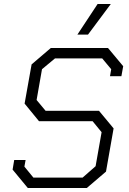

<svg xmlns="http://www.w3.org/2000/svg" viewBox="-20 -940 645 960"><path d="M43 -92 51 -140H108L102 -107L147 -52H393L458 -109L488 -279L443 -334H175L103 -422L138 -618L234 -700H520L596 -609L587 -559H530L536 -594L491 -648H255L190 -594L163 -440L208 -386H475L548 -298L510 -82L414 0H119ZM468 -920H534L420 -767H367Z"/></svg>

Font: Chakra Petch Light
Style: Italic
Weight: 300
Italic angle: -10°
Designer: Katatrad Aksorn Co.,Ltd.
Foundry: Cadson Demak Co.,Ltd.
Version: Version 1.000; ttfautohint (v1.6)